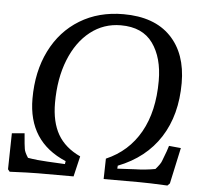

<svg xmlns="http://www.w3.org/2000/svg" viewBox="-52 -775 890 833"><g transform="rotate(5 393.5 -358.0)"><path d="M12 -6 15 -163 70 -168Q70 -161 74 -123L77 -100Q79 -86 94 -63Q136 -56 180 -54L256 -50L258 -63Q91 -133 91 -321Q91 -439 136 -529.5Q181 -620 263 -670Q345 -720 453 -720Q587 -720 658.5 -646.5Q730 -573 730 -444Q730 -305 667.5 -207.5Q605 -110 485 -63L484 -50L560 -54Q606 -55 649 -63Q671 -88 675 -101Q695 -152 699 -168L751 -163L717 -6L707 4Q625 0 583 0H429L431 -89Q528 -131 579 -221.5Q630 -312 630 -445Q630 -546 585 -608.5Q540 -671 446 -671Q371 -671 313 -625.5Q255 -580 222.5 -498.5Q190 -417 190 -311Q190 -228 221 -174Q252 -120 319 -89L298 0H144Q106 0 20 4Z"/></g></svg>

Font: Andada Pro
Style: Italic
Weight: 400
Italic angle: -7°
Designer: Carolina Giovagnoli
Foundry: Huerta Tipografica
Version: Version 3.005; ttfautohint (v1.8.4)